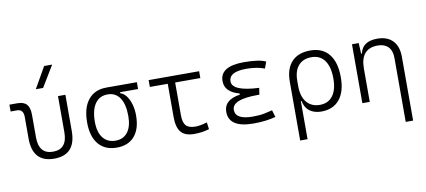

<svg xmlns="http://www.w3.org/2000/svg" viewBox="-85 -1116 3686 1661"><g transform="rotate(-10 1758.0 -285.0)"><path d="M312.5 9.8Q122.6 9.8 122.6 -200.2V-389.2Q122.6 -457.5 67.9 -457.5H10.3V-517.6H79.6Q136.2 -517.6 161.9 -488.8Q187.5 -460 187.5 -397V-200.2Q187.5 -51.3 312.5 -51.3Q437 -51.3 437 -200.2V-517.6H502V-200.2Q502 9.8 312.5 9.8ZM258.3 -609.4 364.3 -794.9H434.6L322.3 -609.4Z M861.8 9.8Q758.3 9.8 701.9 -57.9Q645.5 -125.5 645.5 -249Q645.5 -377.4 702.1 -447.5Q758.8 -517.6 861.8 -517.6H1129.9V-457.5H971.2V-448.7Q1000.5 -440.4 1023.4 -410.4Q1046.4 -380.4 1059.8 -335.2Q1073.2 -290 1073.2 -235.8Q1073.2 -118.2 1018.1 -54.2Q962.9 9.8 861.8 9.8ZM861.8 -51.3Q930.7 -51.3 968.5 -101.3Q1006.3 -151.4 1006.3 -242.7Q1006.3 -345.7 968.8 -401.6Q931.2 -457.5 861.8 -457.5Q790 -457.5 751.2 -401.6Q712.4 -345.7 712.4 -242.7Q712.4 -151.4 751.7 -101.3Q791 -51.3 861.8 -51.3Z M1541.5 9.8Q1461.9 9.8 1426.3 -32Q1390.6 -73.7 1390.6 -166.5V-457.5H1233.4V-517.6H1676.8V-457.5H1455.6V-168.5Q1455.6 -106.9 1479.7 -79.1Q1503.9 -51.3 1564.5 -51.3Q1604 -51.3 1665.5 -69.8L1673.8 -9.3Q1639.6 1 1608.6 5.4Q1577.6 9.8 1541.5 9.8Z M2063.5 9.8Q1846.7 9.8 1846.7 -130.4Q1846.7 -235.4 1988.3 -256.8V-267.1Q1861.3 -300.8 1861.3 -397.9Q1861.3 -527.3 2071.3 -527.3Q2204.1 -527.3 2262.7 -499L2241.7 -441.4Q2173.3 -467.3 2082 -467.3Q1928.7 -467.3 1928.7 -383.3Q1928.7 -296.4 2163.6 -285.6L2154.8 -227.1H2137.7Q1914.1 -227.1 1914.1 -135.3Q1914.1 -50.3 2067.4 -50.3Q2127.9 -50.3 2168 -58.6Q2208 -66.9 2239.3 -75.2L2257.8 -13.7Q2220.2 -2.9 2171.1 3.4Q2122.1 9.8 2063.5 9.8Z M2658.7 9.8Q2597.7 9.8 2556.9 -20Q2516.1 -49.8 2504.4 -109.9H2498.5V224.6H2433.6V-292Q2433.6 -405.8 2490.7 -466.6Q2547.9 -527.3 2654.3 -527.3Q2760.7 -527.3 2817.9 -456.5Q2875 -385.7 2875 -253.9Q2875 -127.4 2818.6 -58.8Q2762.2 9.8 2658.7 9.8ZM2498.5 -240.7Q2498.5 -149.4 2540.8 -99.4Q2583 -49.3 2655.3 -49.3Q2729.5 -49.3 2769.5 -102.3Q2809.6 -155.3 2809.6 -253.9Q2809.6 -357.4 2769.3 -412.8Q2729 -468.3 2654.3 -468.3Q2579.6 -468.3 2539.1 -421.4Q2498.5 -374.5 2498.5 -287.6Z M3360.8 224.6V-338.4Q3360.8 -400.9 3328.1 -434.6Q3295.4 -468.3 3237.3 -468.3Q3084.5 -468.3 3084.5 -292.5V0H3019.5V-517.6H3078.6L3083.5 -423.8H3090.3Q3112.3 -527.3 3242.7 -527.3Q3330.1 -527.3 3377.9 -477.5Q3425.8 -427.7 3425.8 -336.9V224.6Z"/></g></svg>

Font: CaskaydiaCove NFP Light
Style: Regular
Weight: 300
Designer: Aaron Bell
Foundry: Saja Typeworks
Version: Version 2111.001; VTT 6.35;Nerd Fonts 3.1.1